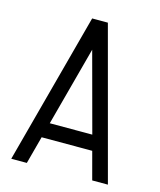

<svg xmlns="http://www.w3.org/2000/svg" viewBox="-98 -702 644 773"><g transform="rotate(15 223.5 -315.0)"><path d="M22 0 190.4 -629.9H255.9L424.8 0H359.4L328.6 -115.2H117.7L86.9 0ZM312 -178.2 223.1 -508.3 134.8 -178.2Z"/></g></svg>

Font: Fibel Vienna LRS
Style: Regular
Weight: 400
Designer: Peter Wiegel
Foundry: Peter Wioegel
Version: Version 000.000